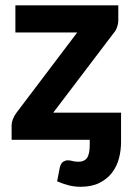

<svg xmlns="http://www.w3.org/2000/svg" viewBox="-20 -536 512 736"><path d="M444 9Q444 41 435.8 71.8Q427.5 102.5 409 126.5Q390.5 150.5 361 165.2Q331.5 180 289 180Q266.5 180 245.5 175Q224.5 170 199 159L209.5 104.5Q214 88.5 222.8 83.5Q231.5 78.5 239.5 78.5Q248 78.5 257.8 81.2Q267.5 84 281 84Q303 84 313.5 69.5Q324 55 324 19V0H24.5V-57Q24.5 -65.5 29.2 -78.5Q34 -91.5 42.5 -103L276 -411.5H39V-515.5H433.5V-459.5Q433.5 -445 428.5 -431.2Q423.5 -417.5 415.5 -409L184 -104H444Z"/></svg>

Font: Lato 2
Style: Regular
Weight: 800
Designer: Lukasz Dziedzic with Adam Twardoch and Botio Nikoltchev
Foundry: tyPoland Lukasz Dziedzic
Version: Version 2.015; 2015-08-06; http://www.latofonts.com/